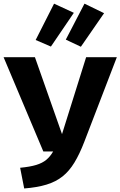

<svg xmlns="http://www.w3.org/2000/svg" viewBox="-25 -1028 668 1065"><path d="M623.1 -710.8 442.6 -241.5Q416.4 -173.3 387.7 -126.2Q359 -79 322.1 -49.5Q285.1 -20 233.3 -4.1Q181.5 11.8 109.2 17.4L86.7 -97.4Q141.5 -102.6 175.9 -113.1Q210.3 -123.6 232.1 -141.8Q253.8 -160 269.7 -187.7H215.4L-5.1 -710.8H168.7L319 -284.1L452.8 -710.8ZM172.8 -806.2 274.9 -1007.7 384.6 -956.9 257.4 -769.7ZM340 -808.2 443.6 -1007.7 552.3 -954.9 423.6 -768.7Z"/></svg>

Font: Fira Code
Style: Bold
Weight: 700
Monospace: yes
Designer: Carrois Corporate, Edenspiekermann AG, Nikita Prokopov
Foundry: Carrois Corporate, Edenspiekermann AG, Nikita Prokopov
Version: Version 6.000; ttfautohint (v1.8.2) -l 8 -r 50 -G 200 -x 14 